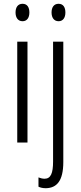

<svg xmlns="http://www.w3.org/2000/svg" viewBox="-20 -752 425 1013"><path d="M99 -732C74 -732 62 -713 62 -686C62 -659 75 -640 99 -640C122 -640 135 -658 135 -686C135 -713 124 -732 99 -732ZM252 -686C252 -659 265 -640 289 -640C312 -640 325 -658 325 -686C325 -713 314 -732 289 -732C264 -732 252 -713 252 -686ZM125 -532H71V0H125ZM222 241C279 240 314 203 314 103V-532H260V100C260 162 248 191 215 191C204 191 193 188 183 184V233C193 238 206 241 222 241Z"/></svg>

Font: Noto Sans Devanagari UI ExtraCondensed Light
Style: Regular
Weight: 300
Width: 2
Designer: Jelle Bosma - Monotype Design Team
Foundry: Monotype Imaging Inc.
Version: Version 2.004